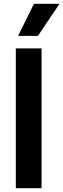

<svg xmlns="http://www.w3.org/2000/svg" viewBox="-20 -984 332 1007"><path d="M63 3V-730H198V3ZM292 -964 179 -796H75L158 -964Z"/></svg>

Font: Sinter Bold
Style: Regular
Weight: 700
Foundry: Adobe & rsms
Version: Version 1.000